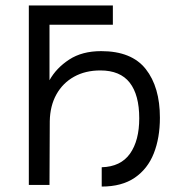

<svg xmlns="http://www.w3.org/2000/svg" viewBox="-20 -680 668 706"><path d="M395 -589H162V-385Q187 -430 234.5 -461Q282 -492 352 -492Q464 -492 516 -426Q568 -360 568 -247Q568 -173 545.5 -116Q523 -59 475.5 -26.5Q428 6 354 6V-65Q424 -67 458 -115Q492 -163 492 -245Q492 -331 457 -376Q422 -421 349 -421Q294 -421 252.5 -398Q211 -375 187.5 -333Q164 -291 163 -234L162 0H86V-660H395Z"/></svg>

Font: Nata Sans
Style: Regular
Weight: 400
Designer: Daniel Uzquiano Cruz
Version: Version 1.001